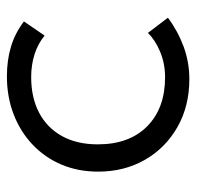

<svg xmlns="http://www.w3.org/2000/svg" viewBox="-26 -514 555 542"><g transform="rotate(-90 251.0 -242.5)"><path d="M299 15Q223 15 164 -18.5Q105 -52 71.5 -110.2Q38 -168.5 38 -242.5Q38 -299 57.8 -345.8Q77.5 -392.5 114 -427.2Q150.5 -462 199.8 -481Q249 -500 307 -500Q352.5 -500 390.8 -488.5Q429 -477 462 -452L422 -393.5Q400 -412 369.8 -421.8Q339.5 -431.5 305 -431.5Q247 -431.5 204.5 -409.2Q162 -387 138.5 -344.8Q115 -302.5 115 -243.5Q115 -154.5 166 -104Q217 -53.5 304.5 -53.5Q343 -53.5 376.5 -67.5Q410 -81.5 429.5 -102L472.5 -45.5Q435 -17.5 391 -1.2Q347 15 299 15Z"/></g></svg>

Font: Geologica Cursive ExtraLight
Style: Regular
Weight: 250
Designer: Sindre Bremnes, Frode Helland
Foundry: Monokrom Skriftforlag AS
Version: Version 1.010;gftools[0.9.28]